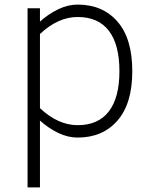

<svg xmlns="http://www.w3.org/2000/svg" viewBox="-20 -582 663 836"><path d="M556 -272Q556 -131 491.5 -57Q427 17 318 17Q276 17 234 -3Q192 -23 154 -57V234H100V-546H154V-488Q192 -522 234 -542Q276 -562 318 -562Q427 -562 491.5 -488Q556 -414 556 -272ZM500 -272Q500 -388 454 -448Q408 -508 318 -508Q233 -508 154 -434V-111Q233 -37 318 -37Q408 -37 454 -97Q500 -157 500 -272Z"/></svg>

Font: Biryani ExtraLight
Style: Regular
Weight: 275
Designer: Dan Reynolds and Mathieu Reguer
Foundry: Dan Reynolds and Mathieu Reguer
Version: Version 1.004; ttfautohint (v1.1) -l 5 -r 5 -G 72 -x 0 -D la